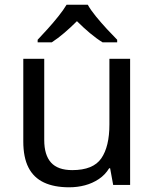

<svg xmlns="http://www.w3.org/2000/svg" viewBox="-20 -786 658 816"><path d="M533 -536V0H461L448 -71H444Q427 -43 400 -25Q373 -7 341 1.5Q309 10 274 10Q210 10 166.5 -10.5Q123 -31 101 -74Q79 -117 79 -185V-536H168V-191Q168 -127 197 -95Q226 -63 287 -63Q376 -63 410.5 -113Q445 -163 445 -257V-536ZM353 -766Q365 -744 387.5 -716.5Q410 -689 434.5 -662.5Q459 -636 478 -617V-606H416Q390 -622 362 -645.5Q334 -669 307 -696Q280 -669 253 -646Q226 -623 200 -606H140V-617Q159 -637 182.5 -663Q206 -689 228 -716.5Q250 -744 263 -766Z"/></svg>

Font: Noto Sans Canadian Aboriginal
Style: Regular
Weight: 400
Designer: Monotype Design Team, Typotheque's Kevin King
Foundry: Monotype Imaging Inc.
Version: Version 2.002